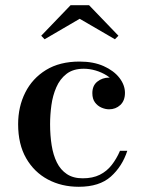

<svg xmlns="http://www.w3.org/2000/svg" viewBox="-20 -706 556 736"><path d="M282 10Q216 10 163.5 -18Q111 -46 80.2 -99.5Q49.5 -153 49.5 -230Q49.5 -297 76.8 -351.2Q104 -405.5 156.5 -437.8Q209 -470 285 -470Q338.5 -470 377.5 -452.5Q416.5 -435 437.8 -407.5Q459 -380 459 -350Q459 -320 441.2 -303.5Q423.5 -287 398 -287Q384 -287 369 -293.5Q354 -300 344 -313.5Q334 -327 334 -349Q334 -378 353.2 -393.2Q372.5 -408.5 398 -408.5Q422 -408.5 440 -393.8Q458 -379 458 -350H432Q432 -370.5 420.2 -387.5Q408.5 -404.5 389 -416.8Q369.5 -429 346.5 -435.8Q323.5 -442.5 301 -442.5Q260.5 -442.5 235 -422.8Q209.5 -403 195.8 -371.2Q182 -339.5 177 -302.5Q172 -265.5 172 -230Q172 -187 178 -149.2Q184 -111.5 198 -83.2Q212 -55 236.2 -38.8Q260.5 -22.5 297 -22.5Q335.5 -22.5 362.5 -36Q389.5 -49.5 408.2 -73.5Q427 -97.5 440 -128H468Q448.5 -68 404.8 -29Q361 10 282 10ZM151 -555.5 138 -569 250.5 -686H321.5L434 -569L420.5 -555.5L285.5 -634Z"/></svg>

Font: Bodoni Moda SC 9pt Medium
Style: Regular
Weight: 500
Designer: Owen Earl
Foundry: indestructible type
Version: Version 2.005